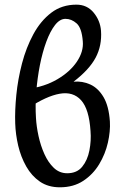

<svg xmlns="http://www.w3.org/2000/svg" viewBox="-20 -778 530 813"><path d="M407.7 -647.9Q412.1 -585 385 -533.9Q357.9 -482.9 291.5 -432.1Q329.1 -435.5 362.5 -420.2Q396 -404.8 418.5 -366.7Q440.9 -328.6 445.3 -263.7Q447.8 -222.2 436.8 -173.8Q425.8 -125.5 399.9 -82.5Q374 -39.6 332.5 -12.2Q291 15.1 233.4 15.1Q184.1 15.1 148.9 -9Q113.8 -33.2 91.1 -73.2Q68.4 -113.3 57.1 -161.1Q45.9 -209 44.4 -255.9Q42.5 -309.1 49.1 -375.7Q55.7 -442.4 73.2 -509.5Q90.8 -576.7 121.3 -633.1Q151.9 -689.5 196.8 -723.9Q241.7 -758.3 303.7 -758.3Q348.6 -758.3 376.5 -724.6Q404.3 -690.9 407.7 -647.9ZM330.6 -603Q326.2 -659.7 304.4 -679Q282.7 -698.2 257.3 -698.2Q233.4 -698.2 212.9 -671.9Q192.4 -645.5 176 -601.1Q159.7 -556.6 148.9 -502Q138.2 -447.3 133.5 -389.4Q128.9 -331.5 132.3 -278.8Q134.3 -242.7 143.1 -202.1Q151.9 -161.6 168 -125.7Q184.1 -89.8 208 -67.1Q231.9 -44.4 264.6 -44.4Q305.7 -44.4 328.1 -72Q350.6 -99.6 358.6 -141.1Q366.7 -182.6 363.3 -223.1Q357.4 -315.9 323.5 -353.5Q289.6 -391.1 232.9 -381.1Q176.3 -371.1 100.6 -320.8L97.7 -401.4Q168.9 -410.6 222.9 -442.4Q276.9 -474.1 305.7 -517.1Q334.5 -560.1 330.6 -603Z"/></svg>

Font: Gentium Book Plus
Style: Regular
Weight: 400
Designer: Victor Gaultney, Annie Olsen, Iska Routamaa, Becca Hirsbrunner
Foundry: SIL International
Version: Version 6.101